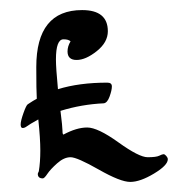

<svg xmlns="http://www.w3.org/2000/svg" viewBox="-20 -324 353 381"><path d="M100 -104Q104 -72 104 -64.5Q104 -57 106 -57Q132 -71 153 -71Q174 -71 215 -41.5Q256 -12 273 -12Q290 -12 296 -15Q302 -18 304.5 -18Q307 -18 310 -14.5Q313 -11 313 -8Q313 4 285.5 20.5Q258 37 238.5 37Q219 37 176 12.5Q133 -12 120 -12Q107 -12 93.5 0Q80 12 74 21Q68 30 65 30Q55 30 55 21Q55 20 57 16Q60 -2 60 -25.5Q60 -49 56 -87Q38 -77 33.5 -73.5Q29 -70 25 -70Q21 -70 21 -77Q21 -84 26.5 -99.5Q32 -115 35 -117Q47 -125 53 -128Q52 -144 52 -191Q52 -304 143 -304Q194 -304 194 -262Q194 -240 172 -222.5Q150 -205 132 -205Q114 -205 114 -222Q114 -232 120 -242Q116 -246 106 -246Q91 -246 91 -206Q91 -189 95 -147Q137 -160 193 -160Q202 -160 202 -152.5Q202 -145 197.5 -132.5Q193 -120 186 -119Q142 -117 100 -104Z"/></svg>

Font: Dr Sugiyama
Style: Regular
Weight: 400
Designer: Alejandro Paul
Foundry: Alejandro Paul
Version: Version 1.000